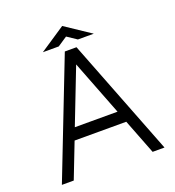

<svg xmlns="http://www.w3.org/2000/svg" viewBox="-135 -858 882 965"><g transform="rotate(-20 305.5 -375.0)"><path d="M443.8 -187.5H167.5L94.7 0H31.2L274.4 -625H336.9L580.1 0H516.6ZM191.4 -250H419.9L305.7 -544.4ZM305.7 -693.4 254.4 -659.2H169.4L305.7 -750L441.9 -659.2H356.9Z"/></g></svg>

Font: Juliett
Style: Regular
Weight: 400
Designer: GGBotNet
Foundry: GGBotNet
Version: 0.60